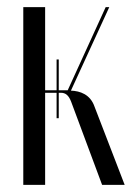

<svg xmlns="http://www.w3.org/2000/svg" viewBox="-20 -516 368 536"><path d="M265 0H328L244 -218C232 -253 203 -262 178 -263L285 -496H275L169 -264H144V-350H138V-264H106V-496H45V0H106V-257H138V-186H144V-257H150C163 -257 172 -250 179 -231Z"/></svg>

Font: Moniqa Display
Style: Regular
Weight: 400
Designer: Rajesh Rajput
Foundry: Rajesh Rajput
Version: Version 1.000